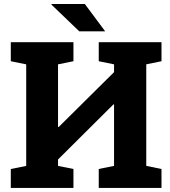

<svg xmlns="http://www.w3.org/2000/svg" viewBox="-20 -917 828 937"><path d="M32.7 0V-92.3L107.9 -107.4V-603L32.7 -618.2V-710.9H338.4V-618.2L263.2 -603V-297.9L266.1 -296.9L536.6 -564.9V-603L461.9 -618.2V-710.9H768.1V-618.2L693.8 -603V-107.4L768.1 -92.3V0H461.9V-92.3L536.6 -107.4V-406.7L533.7 -407.7L263.2 -138.7V-107.4L338.4 -92.3V0ZM493.2 -764.2H366.7L231 -894.5L231.9 -897.5H394Z"/></svg>

Font: Roboto Slab ExtraBold
Style: Regular
Weight: 800
Designer: Google
Version: Version 2.001; ttfautohint (v1.8.3)